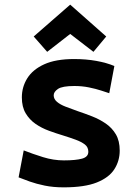

<svg xmlns="http://www.w3.org/2000/svg" viewBox="-20 -794 600 826"><path d="M254 12Q209 12 172.5 4.5Q136 -3 108 -13Q80 -23 60 -31L82 -147Q120 -132 165 -118Q210 -104 255 -104Q306 -104 333 -111.5Q360 -119 360 -141Q360 -161 345 -172.5Q330 -184 305.5 -193Q281 -202 252 -211Q222 -220 190.5 -231.5Q159 -243 133 -261Q107 -279 90.5 -306.5Q74 -334 74 -375Q74 -420 97.5 -457.5Q121 -495 170.5 -517.5Q220 -540 299 -540Q350 -540 394.5 -532Q439 -524 472 -510L450 -393Q438 -397 415 -404.5Q392 -412 362.5 -418Q333 -424 300 -424Q248 -424 229.5 -411.5Q211 -399 211 -384Q211 -368 225 -356Q239 -344 262.5 -335Q286 -326 314 -316Q344 -306 376 -293.5Q408 -281 435 -262.5Q462 -244 478.5 -216Q495 -188 495 -146Q495 -102 472 -66Q449 -30 396.5 -9Q344 12 254 12ZM183 -571 125 -637 282 -774 437 -637 382 -571 282 -648Z"/></svg>

Font: Ubuntu Sans Mono
Style: Regular
Weight: 400
Monospace: yes
Designer: Dalton Maag Ltd
Foundry: Dalton Maag Ltd
Version: Version 1.006